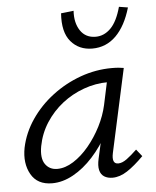

<svg xmlns="http://www.w3.org/2000/svg" viewBox="-49 -693 604 743"><g transform="rotate(-5 252.5 -322.0)"><path d="M124.3 6.3Q66.8 6.3 42.4 -36.9Q17.9 -80.1 29.5 -140.4Q41.5 -197.5 75.8 -247.9Q110.1 -298.3 160.4 -336.5Q210.6 -374.7 270.3 -396.3Q330 -417.8 392.6 -417.8Q407.6 -417.8 418.6 -416.8Q429.5 -415.7 438.7 -414.2L368 -89.9Q359.1 -47.9 385.3 -47.9Q400.6 -47.9 418.8 -61.1Q436.9 -74.4 458.6 -95.3L480.3 -68Q445.1 -32.6 416 -13.7Q387 5.2 358.8 5.2Q339.8 5.2 326.6 -3Q313.5 -11.2 309.2 -28.6Q305 -46 311.2 -73.4L349.2 -243L386.4 -277Q373.6 -220.5 346.6 -169.6Q319.5 -118.6 283.4 -78.9Q247.3 -39.1 206.2 -16.4Q165.1 6.3 124.3 6.3ZM148.6 -47.4Q179.5 -47.4 211.5 -67.7Q243.5 -88 271.5 -121.6Q299.6 -155.3 320.5 -196.2Q341.3 -237.2 350.2 -278L373.8 -388.8L406.5 -362.2Q399.8 -363.7 390.8 -364.2Q381.8 -364.7 373.3 -364.7Q324.5 -364.7 278.5 -348Q232.5 -331.4 194.3 -301.5Q156.2 -271.5 129.7 -230.5Q103.3 -189.5 94 -140.4Q85.6 -94.2 102 -70.8Q118.5 -47.4 148.6 -47.4ZM324.4 -499.5Q272.4 -499.5 241.2 -536.3Q210 -573 215.4 -646L264.5 -651.5Q261.4 -604.9 281.7 -574.4Q302.1 -543.9 341.2 -543.9Q373.9 -543.9 399.6 -569.5Q425.3 -595.1 440.7 -651.5L475.2 -646Q454.7 -575.5 416.5 -537.5Q378.2 -499.5 324.4 -499.5Z"/></g></svg>

Font: Ysabeau
Style: Bold Italic
Weight: 700
Italic angle: -12°
Designer: Christian Thalmann (Catharsis Fonts)
Version: Version 2.002